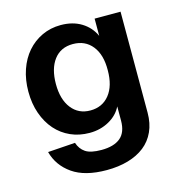

<svg xmlns="http://www.w3.org/2000/svg" viewBox="-106 -639 834 894"><g transform="rotate(-15 311.5 -192.0)"><path d="M300 162Q195 162 135 120Q75 78 57 10L189 1Q199 32 223.5 48.5Q248 65 300 65Q360 65 391.5 39Q423 13 423 -44V-112Q404 -73 362 -49.5Q320 -26 268 -26Q218 -26 176.5 -44.5Q135 -63 105 -97Q75 -131 58 -179Q41 -227 41 -285Q41 -342 57.5 -390Q74 -438 104 -472.5Q134 -507 175.5 -526.5Q217 -546 266 -546Q324 -546 365.5 -520.5Q407 -495 427 -451V-534H552V-47Q552 4 534 43.5Q516 83 483 109Q450 135 403.5 148.5Q357 162 300 162ZM298 -126Q356 -126 390 -168.5Q424 -211 424 -286Q425 -361 391 -403.5Q357 -446 298 -446Q239 -446 206.5 -403Q174 -360 174 -286Q174 -212 207.5 -169Q241 -126 298 -126Z"/></g></svg>

Font: Geist SemBd
Style: Regular
Weight: 400
Designer: Basement.studio, Andrés Briganti, Mateo Zaragoza
Foundry: Basement.studio, Vercel, Andrés Briganti, Guido Ferreyra, Mateo Zaragoza
Version: Version 1.401